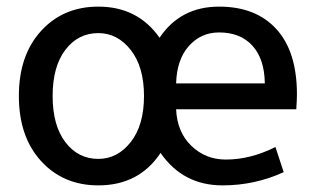

<svg xmlns="http://www.w3.org/2000/svg" viewBox="-20 -550 959 580"><path d="M512 -298H780Q779 -372 742.5 -412Q706 -452 642 -452Q587 -452 550.5 -411Q514 -370 512 -298ZM512 -220Q515 -151 558 -109.5Q601 -68 662 -68Q737 -68 812 -106L837 -30Q750 10 652 10Q533 10 465 -88Q400 10 277 10Q171 10 104 -63.5Q37 -137 37 -260Q37 -383 104 -456.5Q171 -530 277 -530Q396 -530 462 -436Q525 -530 642 -530Q753 -530 815 -462Q877 -394 877 -265Q877 -250 875 -220ZM277 -450Q216 -450 177.5 -399.5Q139 -349 139 -260Q139 -171 177.5 -120.5Q216 -70 277 -70Q335 -70 375 -121Q415 -172 415 -260Q415 -348 375 -399Q335 -450 277 -450Z"/></svg>

Font: M PLUS 1p Medium
Style: Regular
Weight: 500
Version: Version 1.062